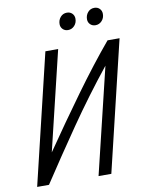

<svg xmlns="http://www.w3.org/2000/svg" viewBox="-95 -940 770 1007"><g transform="rotate(-10 290.5 -436.5)"><path d="M20 0 186 -693H254L127 -165Q225 -308 324.5 -445Q424 -582 517 -693H581L415 0H347L483 -564Q371 -424 271 -279Q171 -134 83 0ZM469 -782Q452 -782 441 -793Q430 -804 430 -820Q430 -842 443.5 -857.5Q457 -873 478 -873Q495 -873 506 -862Q517 -851 517 -834Q517 -812 503 -797Q489 -782 469 -782ZM323 -782Q306 -782 295 -793Q284 -804 284 -820Q284 -842 297.5 -857.5Q311 -873 332 -873Q349 -873 360 -862Q371 -851 371 -834Q371 -812 357 -797Q343 -782 323 -782Z"/></g></svg>

Font: Ubuntu Sans Condensed
Style: Italic
Weight: 400
Width: 3
Italic angle: -13.5°
Designer: Dalton Maag Ltd
Foundry: Dalton Maag Ltd
Version: Version 1.006; ttfautohint (v1.8.4.7-5d5b)